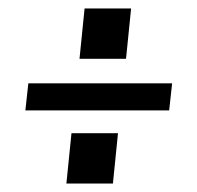

<svg xmlns="http://www.w3.org/2000/svg" viewBox="-20 -510 465 454"><path d="M47 -313H387L380 -249H40ZM149 -195H259L247 -76H137ZM180 -490H290L278 -371H168Z"/></svg>

Font: Zilla Slab Medium
Style: Regular
Weight: 500
Designer: Typotheque.com
Foundry: Typotheque type foundry
Version: Version 1.1; 2017